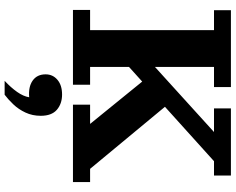

<svg xmlns="http://www.w3.org/2000/svg" viewBox="-114 -608 1017 829"><g transform="rotate(90 394.5 -193.5)"><path d="M238 -214 183 -276 550 -609H448V-682H738V-609H676ZM23 0V-74H110V-609H24V-682H356V-609H269V-74H346V0ZM432 0V-74H515L316 -319L428 -413L709 -74H766V0ZM329 295Q358 268 377 241Q396 214 400 189Q355 193 328 174Q301 155 301 118Q301 87 324.5 67Q348 47 388 47Q428 47 454 69.5Q480 92 480 139Q480 175 466 205Q452 235 430.5 257.5Q409 280 389 295Z"/></g></svg>

Font: Montagu Slab 144pt SemiBold
Style: Regular
Weight: 600
Version: Version 1.000